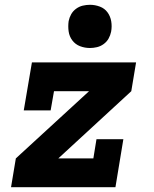

<svg xmlns="http://www.w3.org/2000/svg" viewBox="-20 -780 640 800"><path d="M26 0 46 -120 351 -400H205L191 -320H79L113 -520H547L527 -400L223 -120H369L382 -200H494L461 0ZM355 -580Q333 -580 313.5 -587.5Q294 -595 281.5 -611.5Q269 -628 266 -649Q263 -670 266 -692Q269 -707 276.5 -720.5Q284 -734 297 -743.5Q310 -753 325 -756.5Q340 -760 355 -760Q376 -760 396 -752.5Q416 -745 428 -728.5Q440 -712 443.5 -691Q447 -670 443 -648Q440 -633 432.5 -619.5Q425 -606 412 -596.5Q399 -587 384 -583.5Q369 -580 355 -580Z"/></svg>

Font: Iosevka Etoile Heavy Oblique
Style: Regular
Weight: 900
Italic angle: -9°
Designer: Belleve Invis
Foundry: Belleve Invis
Version: Version 15.5.2; ttfautohint (v1.8.4)